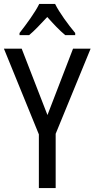

<svg xmlns="http://www.w3.org/2000/svg" viewBox="-20 -963 484 983"><path d="M262 -943H181C160 -900 116 -840 80 -794V-783H129C157 -806 189 -841 222 -876C253 -841 284 -808 314 -783H365V-794C330 -836 284 -898 262 -943ZM223 -374 91 -714H0L179 -275V0H265V-278L444 -714H354Z"/></svg>

Font: Noto Sans Devanagari UI Condensed
Style: Regular
Weight: 400
Width: 3
Designer: Jelle Bosma - Monotype Design Team
Foundry: Monotype Imaging Inc.
Version: Version 2.004